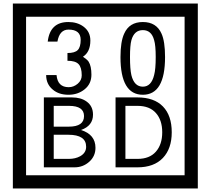

<svg xmlns="http://www.w3.org/2000/svg" viewBox="-20 -980 1195 1090"><path d="M1103 90H53V-960H1103ZM1028 15V-885H128V15ZM499 -556Q499 -504 460.5 -473Q422 -442 369 -442Q314 -442 280 -471Q242 -502 242 -554H301Q307 -485 370 -485Q398 -485 421 -504.5Q444 -524 444 -552Q444 -597 426 -616Q408 -635 363 -635V-679Q405 -679 421.5 -696Q438 -713 438 -754Q438 -812 369 -812Q318 -812 306 -744H251Q264 -855 368 -855Q419 -855 454 -829Q493 -800 493 -750Q493 -685 451 -658Q475 -642 483 -630Q499 -605 499 -556ZM917 -656Q917 -442 791 -442Q664 -442 664 -656Q664 -744 685 -789Q714 -855 791 -855Q868 -855 897 -789Q917 -745 917 -656ZM864 -656Q864 -723 855 -752Q840 -809 791 -809Q742 -809 726 -752Q718 -723 718 -656Q718 -587 726 -553Q742 -488 791 -488Q839 -488 855 -554Q864 -587 864 -656ZM522 -141Q522 -93 486.5 -61.5Q451 -30 403 -30H229V-427H388Q439 -427 471 -404Q508 -378 508 -329Q508 -266 440 -242Q522 -216 522 -141ZM457 -321Q457 -379 372 -379H285V-261H371Q457 -261 457 -321ZM469 -147Q469 -215 368 -215H285V-78H371Q408 -78 435 -93Q469 -112 469 -147ZM955 -229Q955 -136 904.5 -83Q854 -30 760 -30H636V-427H760Q855 -427 905 -375.5Q955 -324 955 -229ZM901 -229Q901 -298 865 -338.5Q829 -379 761 -379H692V-78H761Q829 -78 865 -119Q901 -160 901 -229Z"/></svg>

Font: Unicode BMP Fallback SIL
Style: Regular
Weight: 400
Foundry: NRSI, SIL International
Version: Version 5.1 Based on Unicode 5.1